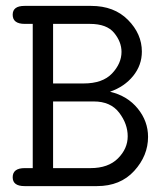

<svg xmlns="http://www.w3.org/2000/svg" viewBox="-20 -631 565 651"><path d="M23 -30Q23 -61 64 -61H91V-550H64Q23 -550 23 -581Q23 -611 63 -611H289Q367 -611 414 -563.5Q461 -516 461 -456Q461 -410 431.5 -373.5Q402 -337 353 -320Q412 -306 447 -263Q482 -220 482 -167Q482 -103 435 -51.5Q388 0 309 0H63Q23 0 23 -30ZM160 -61H287Q347 -61 380 -94Q413 -127 413 -169Q413 -211 384 -249Q355 -287 298 -287H160ZM160 -348H263Q328 -348 360 -382Q392 -416 392 -455Q392 -489 367 -519.5Q342 -550 285 -550H160Z"/></svg>

Font: CMU Typewriter Text
Style: Regular
Weight: 500
Monospace: yes
Version: Version 0.7.0